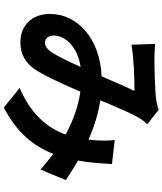

<svg xmlns="http://www.w3.org/2000/svg" viewBox="60 -874 879 1040"><g transform="rotate(90 500.0 -353.5)"><path d="M955 -270C926 -289 890 -313 849 -336C860 -392 864 -452 868 -520L738 -535C742 -503 742 -466 739 -427C738 -416 737 -405 736 -393C672 -421 600 -445 523 -457C558 -542 594 -627 620 -669C628 -684 638 -696 653 -711L574 -773C557 -766 531 -761 507 -758C461 -753 354 -750 299 -750C276 -750 244 -751 217 -754L222 -626C299 -638 395 -642 472 -642C449 -595 421 -528 393 -464C194 -456 55 -337 55 -184C55 -84 120 -24 207 -24C275 -24 322 -51 361 -111C396 -167 439 -263 476 -349C560 -337 636 -308 708 -269C676 -178 605 -84 456 -20L562 66C694 -3 769 -90 813 -202C844 -179 871 -156 898 -133ZM261 -191C242 -166 229 -157 209 -157C189 -157 172 -176 172 -204C172 -266 232 -334 342 -350C314 -289 286 -228 261 -191Z"/></g></svg>

Font: Spoqa Han Sans Neo Bold
Style: Bold
Weight: 700
Designer: [Spoqa Han Sans Neo] Dong-huui Kim  Younghwa Kang  Yujin Lee  [Noto Sans] Ryoko NISHIZUKA  (kana & ideographs); Paul D. 
Foundry: Spoqa (http://www.spoqa-han-sans.com)
Version: Version 1.000